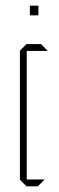

<svg xmlns="http://www.w3.org/2000/svg" viewBox="-20 -655 207 675"><path d="M73 0 50 -23V-477L73 -500H124L147 -477V-476H74V-24H136V-23L113 0ZM85 -601V-635H115V-601Z"/></svg>

Font: Foldit Thin Thin
Style: Regular
Weight: 250
Version: Version 1.003